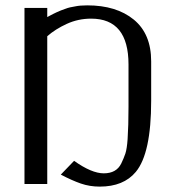

<svg xmlns="http://www.w3.org/2000/svg" viewBox="-20 -690 651 720"><path d="M257.8 -86.9Q323.7 -40 369.1 -40Q416.5 -40 434.6 -76.7Q444.3 -96.7 450.2 -114.3Q456.1 -132.8 458.5 -168Q461.9 -217.8 461.9 -290V-448.2Q461.9 -620.1 321.8 -620.1Q273.4 -620.1 230.7 -600.6Q188 -581.1 157.2 -554.2V0H71.8V-660.2H157.2V-626Q158.2 -626.5 167.7 -631.6Q177.2 -636.7 180.4 -638.2Q183.6 -639.6 193.1 -644.3Q202.6 -648.9 208.5 -650.9Q214.4 -652.8 224.4 -656.7Q234.4 -660.6 242.7 -662.4Q251 -664.1 261.7 -666Q279.8 -669.9 307.1 -669.9Q416.5 -669.9 481.7 -616.5Q546.9 -563 546.9 -460V-312Q546.9 -114.7 489.3 -45.4Q443.4 9.8 354 9.8Q316.4 9.8 283.2 -1.7Q250 -13.2 208 -35.2Z"/></svg>

Font: Pfennig
Style: Medium
Weight: 500
Version: Version 20120410 ; ttfautohint (v0.8)